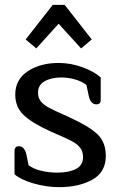

<svg xmlns="http://www.w3.org/2000/svg" viewBox="-20 -760 496 793"><path d="M222 -662 130 -560 86 -597 198 -740H247L359 -597L315 -560ZM40 -40V-139Q40 -146 44.5 -151Q49 -156 58 -156Q81 -156 89 -122L98 -78Q116 -63 149 -55Q182 -47 216 -47Q264 -47 293.5 -62Q323 -77 323 -111Q323 -135 310.5 -150.5Q298 -166 274 -178.5Q250 -191 189 -217Q112 -252 77.5 -285Q43 -318 43 -369Q43 -432 95 -466Q147 -500 222 -500Q273 -500 321.5 -482Q370 -464 396 -440V-345Q396 -338 391.5 -333.5Q387 -329 378 -329Q355 -329 347 -362L337 -409Q320 -423 291.5 -431.5Q263 -440 233 -440Q192 -440 164.5 -424.5Q137 -409 137 -377Q137 -356 148.5 -341.5Q160 -327 182.5 -315Q205 -303 255 -281L276 -271Q352 -236 384.5 -203.5Q417 -171 417 -116Q417 -49 361.5 -18Q306 13 224 13Q173 13 120 -2Q67 -17 40 -40Z"/></svg>

Font: Maitree Medium
Style: Regular
Weight: 500
Designer: CadsonDemak Team
Foundry: CadsonDemak
Version: Version 1.010